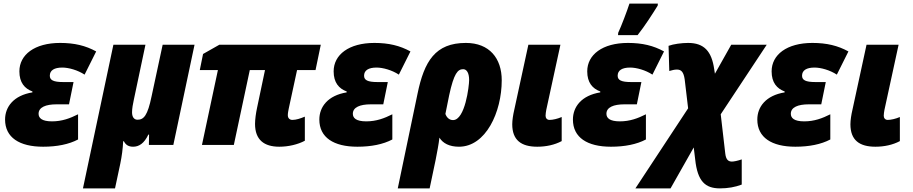

<svg xmlns="http://www.w3.org/2000/svg" viewBox="-20 -800 5042 1060"><path d="M218 10C294 10 360 -3 411 -30V-169C367 -147 323 -130 267 -130C210 -130 193 -149 193 -172C193 -208 233 -224 292 -224H361L386 -347H329C274 -347 255 -358 255 -382C255 -412 280 -427 324 -427C359 -427 409 -413 447 -388L511 -516C453 -548 391 -563 312 -563C171 -563 87 -498 87 -406C87 -344 116 -311 159 -295V-290C55 -273 8 -210 8 -140C8 -41 87 10 218 10Z M438 240H615L644 104C653 60 658 21 660 -20H664C674 0 690 10 715 10C747 10 776 -8 799 -57H803L802 0H937L1054 -553H878L817 -269C795 -162 774 -139 739 -139C721 -139 709 -153 709 -180C709 -201 714 -227 719 -250L783 -553H606Z M1522 10C1571 10 1624 -2 1663 -23V-156C1639 -146 1615 -138 1594 -138C1580 -138 1569 -147 1569 -164C1569 -176 1572 -189 1574 -200L1620 -413H1722L1751 -553H1191L1101 -502L1083 -413H1183L1095 0H1271L1359 -413H1443L1399 -204C1393 -176 1388 -141 1388 -116C1388 -28 1438 10 1522 10Z M1953 10C2029 10 2095 -3 2146 -30V-169C2102 -147 2058 -130 2002 -130C1945 -130 1928 -149 1928 -172C1928 -208 1968 -224 2027 -224H2096L2121 -347H2064C2009 -347 1990 -358 1990 -382C1990 -412 2015 -427 2059 -427C2094 -427 2144 -413 2182 -388L2246 -516C2188 -548 2126 -563 2047 -563C1906 -563 1822 -498 1822 -406C1822 -344 1851 -311 1894 -295V-290C1790 -273 1743 -210 1743 -140C1743 -41 1822 10 1953 10Z M2176 240H2352L2385 83C2393 42 2402 -4 2406 -40C2425 -9 2461 10 2514 10C2662 10 2750 -181 2750 -357C2750 -478 2682 -563 2552 -563C2383 -563 2322 -462 2285 -282ZM2481 -137C2461 -137 2446 -151 2439 -171L2460 -275C2486 -395 2507 -418 2537 -418C2557 -418 2570 -397 2570 -358C2570 -326 2548 -137 2481 -137Z M2946 10C2994 10 3042 0 3081 -21V-154C3058 -144 3032 -138 3014 -138C3000 -138 2992 -148 2992 -161C2992 -172 2994 -181 2996 -194L3074 -553H2897L2819 -193C2813 -168 2808 -136 2808 -114C2808 -26 2858 10 2946 10Z M3392 -606H3500C3541 -658 3580 -719 3611 -769L3612 -780H3455C3443 -742 3410 -655 3393 -619ZM3353 10C3429 10 3495 -3 3546 -30V-169C3502 -147 3458 -130 3402 -130C3345 -130 3328 -149 3328 -172C3328 -208 3368 -224 3427 -224H3496L3521 -347H3464C3409 -347 3390 -358 3390 -382C3390 -412 3415 -427 3459 -427C3494 -427 3544 -413 3582 -388L3646 -516C3588 -548 3526 -563 3447 -563C3306 -563 3222 -498 3222 -406C3222 -344 3251 -311 3294 -295V-290C3190 -273 3143 -210 3143 -140C3143 -41 3222 10 3353 10Z M3488 240H3682L3810 14L3818 80C3831 202 3874 240 3955 240C3998 240 4039 233 4075 219V80C4052 88 4031 92 4021 92C4002 92 3988 83 3984 47L3959 -169L4213 -553H4017L3927 -393L3923 -418C3909 -517 3867 -563 3779 -563C3744 -563 3698 -557 3671 -547L3675 -408C3690 -412 3702 -416 3717 -416C3741 -416 3754 -403 3760 -362L3779 -202Z M4371 10C4447 10 4513 -3 4564 -30V-169C4520 -147 4476 -130 4420 -130C4363 -130 4346 -149 4346 -172C4346 -208 4386 -224 4445 -224H4514L4539 -347H4482C4427 -347 4408 -358 4408 -382C4408 -412 4433 -427 4477 -427C4512 -427 4562 -413 4600 -388L4664 -516C4606 -548 4544 -563 4465 -563C4324 -563 4240 -498 4240 -406C4240 -344 4269 -311 4312 -295V-290C4208 -273 4161 -210 4161 -140C4161 -41 4240 10 4371 10Z M4813 10C4861 10 4909 0 4948 -21V-154C4925 -144 4899 -138 4881 -138C4867 -138 4859 -148 4859 -161C4859 -172 4861 -181 4863 -194L4941 -553H4764L4686 -193C4680 -168 4675 -136 4675 -114C4675 -26 4725 10 4813 10Z"/></svg>

Font: Noto Sans UI SemiCondensed Black
Style: Italic
Weight: 900
Width: 4
Italic angle: -372°
Designer: Monotype Design Team
Foundry: Monotype Imaging Inc.
Version: Version 1.901